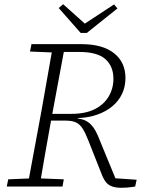

<svg xmlns="http://www.w3.org/2000/svg" viewBox="-20 -883 686 909"><path d="M12 0 19 -34 137 -39H155L282 -34L276 0ZM110 0 177 -362Q191 -440 204.5 -518Q218 -596 232 -674H289L222 -314Q208 -236 194 -157Q180 -78 167 0ZM122 -639 129 -674H260L257 -634H244ZM556 6Q529 6 511.5 0Q494 -6 483 -19Q472 -32 463 -54L399 -216Q385 -252 372 -273Q359 -294 340.5 -303Q322 -312 290 -312H198L201 -344H319Q384 -344 428 -366Q472 -388 494.5 -426Q517 -464 517 -510Q517 -569 479 -603Q441 -637 356 -637H263L266 -674H365Q466 -674 520 -631Q574 -588 574 -514Q574 -473 558 -439Q542 -405 512 -380Q482 -355 441 -340.5Q400 -326 350 -324L346 -322Q367 -320 382.5 -313Q398 -306 410 -294Q422 -282 432.5 -263Q443 -244 453 -217L533 -23L496 -41L627 -32L620 0Q613 1 603.5 2.5Q594 4 582.5 5Q571 6 556 6ZM279 -863 393 -761H366L520 -862L536 -843L391 -727H362L258 -845Z"/></svg>

Font: Source Serif 4 Light
Style: Italic
Weight: 300
Italic angle: -12°
Designer: Frank Grießhammer
Foundry: Adobe Systems Incorporated
Version: Version 4.004;hotconv 1.0.116;makeotfexe 2.5.65601